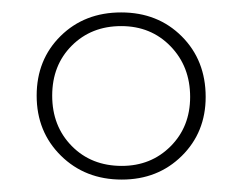

<svg xmlns="http://www.w3.org/2000/svg" viewBox="-20 -682 389 309"><path d="M39 -528Q39 -586 77.5 -624Q116 -662 175 -662Q234 -662 272.5 -623.5Q311 -585 311 -526Q311 -469 272.5 -431Q234 -393 176 -393Q117 -393 78 -431.5Q39 -470 39 -528ZM286 -526Q286 -575 254.5 -607.5Q223 -640 175 -640Q127 -640 95.5 -608.5Q64 -577 64 -528Q64 -479 95.5 -447Q127 -415 176 -415Q223 -415 254.5 -446.5Q286 -478 286 -526Z"/></svg>

Font: Ysabeau Extralight
Style: Regular
Weight: 200
Designer: Christian Thalmann (Catharsis Fonts)
Version: Version 0.003